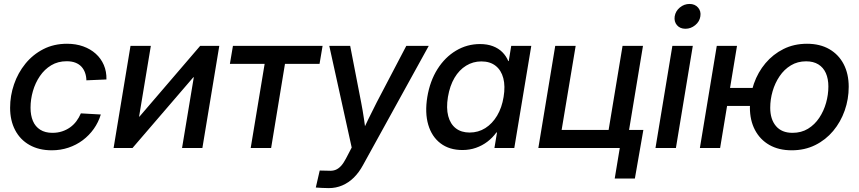

<svg xmlns="http://www.w3.org/2000/svg" viewBox="-20 -757 4393 982"><path d="M244.6 11.7Q179.2 11.7 131.1 -15.4Q83 -42.5 57.4 -91.6Q31.7 -140.6 31.7 -205.6Q31.7 -267.6 51.8 -325.9Q71.8 -384.3 109.9 -431.2Q147.9 -478 201.7 -505.6Q255.4 -533.2 322.8 -533.2Q368.2 -533.2 405.5 -519.8Q442.9 -506.3 469.7 -482.2Q496.6 -458 511 -424.6Q525.4 -391.1 524.4 -350.6L421.9 -346.2Q421.4 -367.2 415 -385Q408.7 -402.8 396.5 -416Q384.3 -429.2 365.5 -436.5Q346.7 -443.8 320.8 -443.8Q276.4 -443.8 241.9 -423.1Q207.5 -402.3 184.1 -367.9Q160.6 -333.5 148.4 -291.3Q136.2 -249 136.2 -206.1Q136.2 -167 148.4 -138.2Q160.6 -109.4 185.8 -93.5Q210.9 -77.6 248 -77.6Q274.9 -77.6 297.4 -85Q319.8 -92.3 338.4 -105.5Q356.9 -118.7 370.6 -137Q384.3 -155.3 393.6 -177.2L495.6 -171.4Q483.4 -131.3 459.7 -97.9Q436 -64.5 403.1 -39.8Q370.1 -15.1 329.8 -1.7Q289.6 11.7 244.6 11.7Z M1015.1 0H911.1L971.2 -361.8H968.8L657.7 0H561L647.5 -522.5H751.5L691.4 -160.6H693.4L1003.9 -522.5H1101.6Z M1262.2 0 1333.5 -430.2H1155.8L1171.4 -522.5H1629.9L1614.3 -430.2H1437.5L1366.7 0Z M1595.2 202.1 1615.2 115.2 1661.1 116.2Q1680.2 117.7 1695.3 112.1Q1710.4 106.4 1723.6 92.3Q1736.8 78.1 1749 54.7L1778.8 -2.4L1664.1 -522.5H1771L1827.1 -233.4Q1835.4 -190.9 1841.6 -148.4Q1847.7 -106 1853.5 -64H1824.2Q1843.8 -106 1864.3 -148.4Q1884.8 -190.9 1906.7 -233.4L2058.1 -522.5H2172.9L1836.9 86.9Q1816.4 125 1789.6 151.4Q1762.7 177.7 1730.5 191.4Q1698.2 205.1 1662.1 205.1Q1644 205.1 1627 204.1Q1609.9 203.1 1595.2 202.1Z M2345.2 10.3Q2278.3 10.3 2233.4 -23.7Q2188.5 -57.6 2170.4 -118.7Q2152.3 -179.7 2165.5 -261.2Q2179.2 -342.8 2217.5 -403.6Q2255.9 -464.4 2312.3 -498Q2368.7 -531.7 2435.1 -531.7Q2472.2 -531.7 2501 -520.8Q2529.8 -509.8 2549.3 -490.2Q2568.8 -470.7 2579.6 -444.8H2582L2594.7 -522.5H2697.3L2610.4 0H2508.8L2522 -79.6H2519Q2499 -52.2 2472.7 -32.2Q2446.3 -12.2 2414.3 -1Q2382.3 10.3 2345.2 10.3ZM2381.8 -79.1Q2426.3 -79.1 2462.2 -101.8Q2498 -124.5 2522.5 -165.5Q2546.9 -206.5 2555.7 -261.2Q2564.9 -316.4 2554.2 -357.2Q2543.5 -397.9 2514.9 -420.4Q2486.3 -442.9 2441.9 -442.9Q2399.4 -442.9 2364 -421.1Q2328.6 -399.4 2304.7 -359.1Q2280.8 -318.8 2271 -261.2Q2261.7 -204.1 2272.5 -163.3Q2283.2 -122.6 2311.3 -100.8Q2339.4 -79.1 2381.8 -79.1Z M2733.4 0 2819.8 -522.5H2924.3L2852.5 -92.3H3092.8L3164.1 -522.5H3268.6L3182.1 0ZM3124 156.2 3149.9 0H3111.8L3127 -92.3H3270.5L3227.1 156.2Z M3332.5 0 3418.9 -522.5H3523.4L3437 0ZM3485.8 -609.9Q3458 -609.9 3442.4 -628.2Q3426.8 -646.5 3430.7 -673.3Q3435.1 -700.2 3457 -718.5Q3479 -736.8 3506.8 -736.8Q3534.2 -736.8 3550.3 -718.3Q3566.4 -699.7 3562 -673.3Q3558.1 -646.5 3535.6 -628.2Q3513.2 -609.9 3485.8 -609.9Z M3559.6 0 3646 -522.5H3749.5L3663.1 0ZM3672.4 -215.3 3687.5 -307.1H3870.6L3855 -215.3ZM4029.3 11.7Q3962.9 11.7 3915 -15.6Q3867.2 -43 3841.3 -92.3Q3815.4 -141.6 3815.4 -207Q3815.4 -270.5 3835.9 -329.1Q3856.4 -387.7 3895 -433.6Q3933.6 -479.5 3987.3 -506.3Q4041 -533.2 4107.4 -533.2Q4173.8 -533.2 4221.7 -505.6Q4269.5 -478 4295.2 -428.5Q4320.8 -378.9 4320.8 -313Q4320.8 -250 4300.3 -191.7Q4279.8 -133.3 4241.5 -87.4Q4203.1 -41.5 4149.4 -14.9Q4095.7 11.7 4029.3 11.7ZM4033.2 -77.6Q4078.6 -77.6 4112.8 -98.6Q4147 -119.6 4170.2 -154.5Q4193.4 -189.5 4205.1 -231.2Q4216.8 -272.9 4216.8 -314.5Q4216.8 -354 4203.9 -383.1Q4190.9 -412.1 4165.5 -427.7Q4140.1 -443.4 4103 -443.4Q4059.1 -443.4 4024.9 -422.6Q3990.7 -401.9 3967.3 -367.2Q3943.8 -332.5 3931.6 -290.5Q3919.4 -248.5 3919.4 -205.6Q3919.4 -147 3948.7 -112.3Q3978 -77.6 4033.2 -77.6Z"/></svg>

Font: Inter 28pt Medium
Style: Italic
Weight: 500
Italic angle: -9.3988°
Designer: Rasmus Andersson
Foundry: rsms
Version: Version 4.001;git-66647c0bb